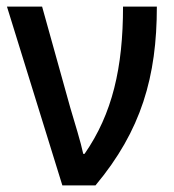

<svg xmlns="http://www.w3.org/2000/svg" viewBox="-20 -559 525 579"><path d="M168 0H268C406 -165 453 -328 453 -539H351C351 -355 319 -216 235 -95H231C224 -129 205 -190 192 -234L107 -539H1Z"/></svg>

Font: Noto Sans SemiCondensed Medium
Style: Regular
Weight: 500
Width: 4
Designer: Monotype Design Team
Foundry: Monotype Imaging Inc.
Version: Version 2.013